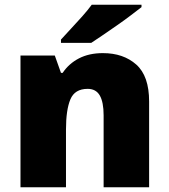

<svg xmlns="http://www.w3.org/2000/svg" viewBox="-20 -786 710 806"><path d="M412 -563Q498 -563 552 -515Q606 -467 606 -360V0H415V-302Q415 -357 399 -385Q383 -413 348 -413Q294 -413 275.5 -369Q257 -325 257 -242V0H66V-553H210L236 -480H243Q269 -519 311.5 -541Q354 -563 412 -563ZM574 -756Q556 -742 529 -721.5Q502 -701 471 -679.5Q440 -658 411.5 -638.5Q383 -619 363 -606H236V-620Q253 -639 277 -664.5Q301 -690 325 -717Q349 -744 365 -766H574Z"/></svg>

Font: Noto Sans Meetei Mayek Black
Style: Regular
Weight: 900
Designer: Monotype Design Team and Neelakash Kshetrimayum
Foundry: Monotype Imaging Inc.
Version: Version 2.002; ttfautohint (v1.8.4.7-5d5b)